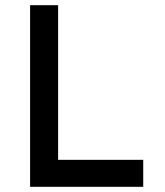

<svg xmlns="http://www.w3.org/2000/svg" viewBox="-20 -720 636 740"><path d="M96 0V-700H204V-104H532V0Z"/></svg>

Font: Our Lexend
Style: Regular
Weight: 400
Designer: Bonnie Shaver-Troup, Thomas Jockin
Foundry: Lexend
Version: Version 1.007